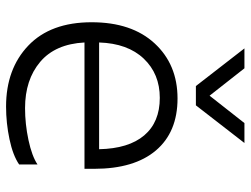

<svg xmlns="http://www.w3.org/2000/svg" viewBox="-114 -682 806 617"><g transform="rotate(90 288.5 -373.0)"><path d="M508 -32Q479 -12 427 -1Q375 10 322 10Q201 10 126 -61.5Q51 -133 51 -265Q51 -394 119 -467.5Q187 -541 296 -541Q404 -541 463 -471.5Q522 -402 522 -273V-242H116Q121 -148 178.5 -99.5Q236 -51 327 -51Q378 -51 429.5 -62Q481 -73 508 -91ZM294 -484Q217 -484 168 -432.5Q119 -381 116 -289H459Q457 -384 414.5 -434Q372 -484 294 -484ZM256 -600 135 -756H199L287 -644L375 -756H439L318 -600Z"/></g></svg>

Font: Roundo
Style: Regular
Weight: 400
Designer: Namrata Goyal (Gurmukhi), Shiva Nallaperumal (Latin)
Foundry: Indian Type Foundry
Version: Version 1.000;PS 1.0;hotconv 1.0.88;makeotf.lib2.5.647800